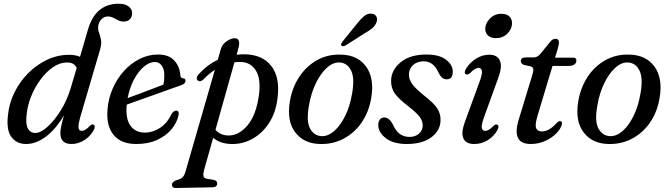

<svg xmlns="http://www.w3.org/2000/svg" viewBox="-20 -742 3494 1002"><path d="M469 -62.5Q451 -30 419.5 -10.2Q388 9.5 353 9.5Q295 9.5 295 -47.5Q295 -62 299.2 -82.8Q303.5 -103.5 314 -140.5Q269.5 -65.5 218.2 -28Q167 9.5 116.5 9.5Q66.5 9.5 39.5 -27Q12.5 -63.5 21.5 -140Q27 -201.5 54.8 -258.2Q82.5 -315 126.5 -359.5Q170.5 -404 225.5 -430Q280.5 -456 340.5 -456Q374 -456 397.5 -445.5L439 -587.5Q459.5 -657 499.8 -689.8Q540 -722.5 598.5 -722.5Q634 -722.5 651.8 -708Q669.5 -693.5 669.5 -674Q669.5 -654 658 -641.8Q646.5 -629.5 625.5 -629.5Q610 -629.5 596.8 -636.2Q583.5 -643 570.5 -649.5Q557.5 -656 542.5 -656Q523 -656 509 -641.2Q495 -626.5 492.5 -605Q490.5 -588 496.8 -571.5Q503 -555 507 -534.5Q511 -514 502.5 -484L401 -138.5Q388.5 -94.5 389.5 -76.8Q390.5 -59 406.5 -59Q415 -59 425 -64.8Q435 -70.5 449 -85Q460.5 -96 468 -91.5Q480.5 -86 469 -62.5ZM118 -134.5Q114 -89.5 127 -68.8Q140 -48 164 -48Q191.5 -48 227.8 -80.2Q264 -112.5 297.2 -166Q330.5 -219.5 349.5 -284L380.5 -388Q373.5 -401.5 361.5 -408.8Q349.5 -416 329 -416Q292.5 -416 256.8 -391.5Q221 -367 190.8 -326Q160.5 -285 141 -235.2Q121.5 -185.5 118 -134.5Z M912 -141.5Q904 -102.5 875.5 -68Q847 -33.5 800.5 -12Q754 9.5 691 9.5Q611.5 9.5 572.8 -38Q534 -85.5 541 -168.5Q545 -227 567.8 -279.2Q590.5 -331.5 626.8 -371.5Q663 -411.5 708.8 -434.5Q754.5 -457.5 805 -457.5Q861 -457.5 889.5 -426.2Q918 -395 921 -349.5Q923 -334 934.5 -333.5Q947.5 -333.5 948 -321.5Q949 -305 923 -296.5Q901 -289 865.2 -276Q829.5 -263 788.5 -248.5Q747.5 -234 708.5 -220Q669.5 -206 641.5 -196Q641 -194 641 -192Q635 -121.5 661 -85.8Q687 -50 735.5 -50Q777 -50 815 -74.5Q853 -99 875.5 -148Q888.5 -166 900 -165Q916 -164 912 -141.5ZM787.5 -418.5Q759.5 -418.5 730.8 -394Q702 -369.5 679.2 -327Q656.5 -284.5 646 -230Q673.5 -240 707.5 -252.8Q741.5 -265.5 774.8 -278.2Q808 -291 833 -300.5Q837.5 -319.5 837.5 -348.5Q838 -379.5 824.5 -399Q811 -418.5 787.5 -418.5Z M1041.5 -327.5Q1024 -311.5 1011.5 -322.5Q1005 -328 1007.5 -338Q1010 -348 1019.5 -357.5Q1062.5 -404.5 1116.5 -430L1132.5 -486Q1139.5 -510.5 1162.5 -526.5Q1185.5 -542.5 1204 -542.5Q1238.5 -542.5 1224 -490L1215 -456.5Q1238 -459 1262 -458.5Q1351 -455.5 1396.5 -396.8Q1442 -338 1428.5 -231Q1420 -156 1385 -101.5Q1350 -47 1298.2 -18Q1246.5 11 1187.5 9.5Q1127.5 8 1092.5 -23L1044 149Q1039.5 166.5 1042 177.5Q1044.5 188.5 1062 191.5L1094 196.5Q1113.5 200.5 1113.5 214.5Q1114 234.5 1088.5 235.5L899.5 239Q877.5 240 877.5 221.5Q877.5 208 898.5 199Q922.5 193 932 184Q941.5 175 947 157L1101.5 -378Q1070.5 -357.5 1041.5 -327.5ZM1168.5 -35Q1223.5 -32.5 1269.5 -85.2Q1315.5 -138 1330.5 -240Q1343 -326.5 1317.2 -370.5Q1291.5 -414.5 1244 -418Q1223.5 -419.5 1203.5 -417L1104.5 -64.5Q1128 -37 1168.5 -35Z M1761 -457Q1847.5 -454.5 1890.8 -394.2Q1934 -334 1918 -235Q1906.5 -160.5 1868.8 -104.8Q1831 -49 1774.2 -18.8Q1717.5 11.5 1649.5 9.5Q1566 7.5 1521 -51Q1476 -109.5 1492.5 -211Q1504 -283 1540.8 -339.5Q1577.5 -396 1634 -427.8Q1690.5 -459.5 1761 -457ZM1658.5 -31.5Q1691.5 -30 1724 -58.2Q1756.5 -86.5 1781.5 -137.2Q1806.5 -188 1817.5 -254Q1832 -334.5 1812.2 -374Q1792.5 -413.5 1753 -416Q1718.5 -418 1685.8 -388.2Q1653 -358.5 1628 -306.8Q1603 -255 1592.5 -191.5Q1577.5 -109.5 1598 -71.5Q1618.5 -33.5 1658.5 -31.5ZM1842 -617Q1862.5 -643.5 1881.2 -658.5Q1900 -673.5 1920.5 -670.5Q1939 -668 1945 -654.2Q1951 -640.5 1944.5 -625Q1938 -607.5 1922.5 -594.5Q1907 -581.5 1883.5 -568.5L1782 -504Q1776 -501 1770.2 -500.8Q1764.5 -500.5 1761.5 -504.5Q1758.5 -508.5 1761 -514Q1763.5 -519.5 1768 -525.5Z M2116.5 -27.5Q2148 -27.5 2167 -44.8Q2186 -62 2186 -88Q2186 -109 2171.5 -130Q2157 -151 2112 -186.5Q2060 -226.5 2040.2 -254.5Q2020.5 -282.5 2021 -321Q2022 -377 2071 -417.2Q2120 -457.5 2205.5 -457.5Q2272 -457.5 2307.2 -430.8Q2342.5 -404 2343 -368.5Q2343 -328 2311 -328Q2297.5 -328 2287 -336.8Q2276.5 -345.5 2266 -368.5Q2240 -422 2192 -422Q2156.5 -422 2135.2 -402.2Q2114 -382.5 2114 -352.5Q2114 -330 2128.8 -307Q2143.5 -284 2190 -246Q2245 -203.5 2262.8 -175Q2280.5 -146.5 2279 -112.5Q2277.5 -59.5 2230.2 -25Q2183 9.5 2103.5 9.5Q2032 9.5 1993 -21.2Q1954 -52 1954 -89.5Q1954 -107.5 1962.5 -118.2Q1971 -129 1985.5 -129Q2013 -129 2032.5 -87.5Q2048.5 -54.5 2069.5 -41Q2090.5 -27.5 2116.5 -27.5Z M2568 -543Q2540.5 -543 2525.8 -557.8Q2511 -572.5 2512.5 -594.5Q2514 -622 2537.5 -646Q2561 -670 2597 -670Q2626 -670 2639.8 -654.8Q2653.5 -639.5 2652 -617Q2650.5 -588.5 2627.2 -565.8Q2604 -543 2568 -543ZM2505 -127.5Q2491.5 -89.5 2494.5 -74.2Q2497.5 -59 2512 -59Q2520.5 -59 2530.8 -64.5Q2541 -70 2555 -85Q2567 -95.5 2574.5 -91.5Q2588 -85.5 2575 -61.5Q2556.5 -29.5 2524.8 -10Q2493 9.5 2454.5 9.5Q2411 9.5 2398.2 -20.2Q2385.5 -50 2406 -105.5L2483 -316.5Q2497.5 -355.5 2495 -371.5Q2492.5 -387.5 2477.5 -387.5Q2468.5 -387.5 2458 -381.5Q2447.5 -375.5 2433 -360.5Q2420.5 -350.5 2412.5 -354Q2398.5 -360 2412 -383.5Q2432 -416 2464.8 -436.2Q2497.5 -456.5 2533.5 -456.5Q2574.5 -456.5 2588.5 -426.2Q2602.5 -396 2581 -337.5Z M2750 -395.5 2713.5 -403.5Q2698 -410 2698 -423Q2698 -442.5 2724 -442.5H2765Q2785 -442.5 2799 -459.5L2852 -524.5Q2863.5 -539.5 2879 -539.5Q2897 -539.5 2897 -521Q2897 -509 2890 -485L2876.5 -441H2972Q2988 -441 2988 -426Q2988 -413 2977.5 -405.5Q2967 -398 2949 -398H2863.5L2785.5 -139Q2771 -90.5 2778 -73.2Q2785 -56 2808.5 -56Q2845.5 -56 2884.5 -99.5Q2895.5 -111 2903.5 -110Q2915.5 -109.5 2912.5 -93.5Q2906.5 -70 2883.5 -46.2Q2860.5 -22.5 2825.5 -6.5Q2790.5 9.5 2749.5 9.5Q2646.5 9.5 2688.5 -122.5L2756.5 -346Q2764.5 -370 2763.2 -380.5Q2762 -391 2750 -395.5Z M3266 -457Q3352.5 -454.5 3395.8 -394.2Q3439 -334 3423 -235Q3411.5 -160.5 3373.8 -104.8Q3336 -49 3279.2 -18.8Q3222.5 11.5 3154.5 9.5Q3071 7.5 3026 -51Q2981 -109.5 2997.5 -211Q3009 -283 3045.8 -339.5Q3082.5 -396 3139 -427.8Q3195.5 -459.5 3266 -457ZM3163.5 -31.5Q3196.5 -30 3229 -58.2Q3261.5 -86.5 3286.5 -137.2Q3311.5 -188 3322.5 -254Q3337 -334.5 3317.2 -374Q3297.5 -413.5 3258 -416Q3223.5 -418 3190.8 -388.2Q3158 -358.5 3133 -306.8Q3108 -255 3097.5 -191.5Q3082.5 -109.5 3103 -71.5Q3123.5 -33.5 3163.5 -31.5Z"/></svg>

Font: Fraunces 72pt S050
Style: Italic
Weight: 400
Italic angle: -16°
Version: Version 1.000; ttfautohint (v1.8.3)